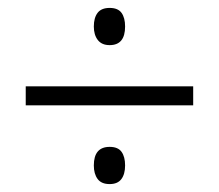

<svg xmlns="http://www.w3.org/2000/svg" viewBox="-20 -595 554 485"><path d="M257 -481Q237 -481 227 -494Q217 -507 217 -528Q217 -550 226.5 -562.5Q236 -575 257 -575Q278 -575 287 -562.5Q296 -550 296 -528Q296 -481 257 -481ZM45 -329V-377H468V-329ZM257 -130Q236 -130 226.5 -143Q217 -156 217 -177Q217 -224 257 -224Q278 -224 287 -211.5Q296 -199 296 -177Q296 -155 286.5 -142.5Q277 -130 257 -130Z"/></svg>

Font: Noto Sans Tamil SemiCondensed Light
Style: Regular
Weight: 300
Width: 4
Designer: Jelle Bosma - Monotype Design Team
Foundry: Monotype Imaging Inc.
Version: Version 2.004; ttfautohint (v1.8.4.7-5d5b)